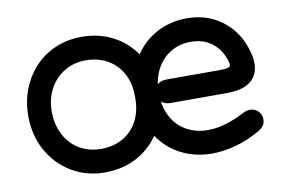

<svg xmlns="http://www.w3.org/2000/svg" viewBox="-61 -610 1079 724"><g transform="rotate(-10 478.5 -248.5)"><path d="M577 -294Q552 -294 539.5 -280.5Q527 -267 527 -249Q527 -231 539.5 -217.5Q552 -204 577 -204Q600 -204 621.5 -204Q643 -204 667 -204Q691 -204 721 -204Q751 -204 791 -204Q846 -204 875.5 -223Q905 -242 911.5 -276Q918 -310 903 -354Q888 -401 857.5 -435.5Q827 -470 785 -489Q743 -508 691 -508Q623 -508 567.5 -475.5Q512 -443 480 -383.5Q448 -324 448 -244Q448 -195 428 -157.5Q408 -120 372 -99.5Q336 -79 288 -79Q253 -79 223.5 -91.5Q194 -104 173 -127Q152 -150 140.5 -181Q129 -212 129 -249Q129 -298 149.5 -336Q170 -374 206 -396Q242 -418 288 -418Q324 -418 353 -406.5Q382 -395 403.5 -373Q425 -351 436.5 -321Q448 -291 448 -254Q448 -192 467.5 -143Q487 -94 521 -59.5Q555 -25 600.5 -7Q646 11 698 11Q741 11 787.5 -1.5Q834 -14 882 -41Q904 -53 908.5 -71Q913 -89 904.5 -104.5Q896 -120 878 -125.5Q860 -131 838 -119Q802 -100 766 -89.5Q730 -79 698 -79Q652 -79 615.5 -99.5Q579 -120 558.5 -159.5Q538 -199 538 -254Q538 -310 519 -356.5Q500 -403 466.5 -437Q433 -471 387.5 -489.5Q342 -508 288 -508Q235 -508 189.5 -489Q144 -470 110.5 -435Q77 -400 58 -352.5Q39 -305 39 -249Q39 -174 71.5 -115.5Q104 -57 160.5 -23Q217 11 288 11Q360 11 416.5 -21.5Q473 -54 505.5 -112Q538 -170 538 -244Q538 -297 557.5 -336Q577 -375 611.5 -396.5Q646 -418 691 -418Q723 -418 747.5 -407Q772 -396 790 -375.5Q808 -355 817 -326Q825 -304 817 -299Q809 -294 781 -294Q745 -294 710 -294Q675 -294 642 -294Q609 -294 577 -294Z"/></g></svg>

Font: Tilt Neon
Style: Regular
Weight: 400
Designer: Andy Clymer
Foundry: Andy Clymer
Version: Version 1.000